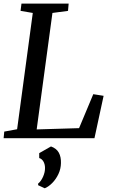

<svg xmlns="http://www.w3.org/2000/svg" viewBox="-24 -763 626 1060"><path d="M-4 0 -0.5 -36.5 70.5 -49.5 157 -691.5 89.5 -703 94.5 -743H355L351.5 -703L265.5 -691.5L178.5 -48.5L412.5 -55.5L491 -243L548 -234L497.5 0ZM186.5 259.5V250.5Q202.5 238 213.8 212.5Q225 187 224.5 164Q224.5 144.5 216 129.2Q207.5 114 192.5 109.5V82.5L257.5 45.5Q288 56.5 300.8 80Q313.5 103.5 312.5 137Q312 169.5 298.5 198Q285 226.5 264.5 247.2Q244 268 223 276.5Z"/></svg>

Font: Merriweather Text Regular
Style: Italic
Weight: 400
Italic angle: -7.8°
Designer: Eben Sorkin
Foundry: Eben Sorkin
Version: Version 2.100; ttfautohint (v1.7.19-72a1) -l 8 -r 50 -G 200 